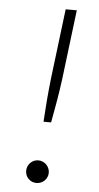

<svg xmlns="http://www.w3.org/2000/svg" viewBox="-52 -741 403 782"><g transform="rotate(5 149.0 -350.5)"><path d="M230 -707.5 195 -421.5Q192 -399 189 -379Q186 -359 182.5 -338.2Q179 -317.5 174.8 -294.5Q170.5 -271.5 165.5 -243.5H134.5Q136.5 -271.5 138 -294.5Q139.5 -317.5 141.2 -338.2Q143 -359 145 -379Q147 -399 149.5 -421.5L184.5 -707.5ZM81.5 -38.5Q81.5 -48 85 -56.5Q88.5 -65 94.8 -71.2Q101 -77.5 109.2 -81.2Q117.5 -85 127.5 -85Q137 -85 145.5 -81.2Q154 -77.5 160.2 -71.2Q166.5 -65 170.2 -56.5Q174 -48 174 -38.5Q174 -28.5 170.2 -20.2Q166.5 -12 160.2 -5.8Q154 0.5 145.5 4Q137 7.5 127.5 7.5Q108 7.5 94.8 -5.8Q81.5 -19 81.5 -38.5Z"/></g></svg>

Font: Lato TR Light
Style: Italic
Weight: 300
Italic angle: -12°
Designer: Lukasz Dziedzic
Foundry: Lukasz Dziedzic
Version: Version 1.104 2013